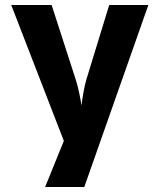

<svg xmlns="http://www.w3.org/2000/svg" viewBox="-20 -750 640 770"><path d="M161 0 236 -185 25 -730H187L283 -433Q291 -409 297.5 -378Q304 -347 307 -327Q309 -347 314.5 -378.5Q320 -410 327 -433L418 -730H575L318 0Z"/></svg>

Font: JetBrains Mono NL ExtraBold
Style: Regular
Weight: 800
Designer: Philipp Nurullin, Konstantin Bulenkov
Foundry: JetBrains
Version: Version 2.304; ttfautohint (v1.8.4.7-5d5b)